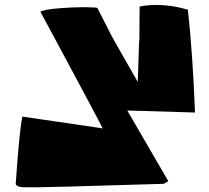

<svg xmlns="http://www.w3.org/2000/svg" viewBox="-20 -771 857 788"><path d="M391.6 -245.6 401.4 -243.7Q397.9 -252.4 334 -372.3Q270 -492.2 208 -607.4L145.5 -723.1Q161.6 -731.9 219.2 -736.8Q276.9 -741.7 327.4 -741.5Q377.9 -741.2 379.9 -737.8Q379.4 -738.3 437 -626Q434.6 -629.4 461.7 -581.5Q488.8 -533.7 517.1 -484.4L545.4 -434.6Q545.4 -434.6 550.8 -597.7Q551.3 -599.6 551.3 -599.6Q551.8 -596.2 552.2 -632.3Q552.7 -668.5 552.7 -706.5L553.2 -744.6Q601.1 -752.9 645 -750Q689 -747.1 719.7 -739.3L751 -731.4Q771 -551.8 780.3 -309.1Q780.8 -309.1 711.2 -311.3Q641.6 -313.5 572.3 -315.4L502.4 -317.4L670.9 -27.3L651.9 -16.6L251 -4.9Q110.4 -1 70.3 -2.9Q62.5 -2.9 55.9 -5.9Q49.3 -8.8 46.6 -11.7Q43.9 -14.6 44.4 -14.6Q44.9 -14.6 48.1 -65.2Q51.3 -115.7 57.9 -185.3Q64.5 -254.9 71.8 -292.5Z"/></svg>

Font: Noot
Style: Regular
Weight: 400
Designer: Amos Jerbi
Foundry: Amos Jerbi
Version: Version 1.000;PS 001.001;hotconv 1.0.56